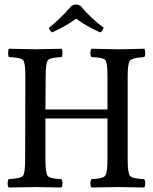

<svg xmlns="http://www.w3.org/2000/svg" viewBox="-20 -832 680 854"><path d="M337.9 -806.2Q381.8 -752.9 440.9 -709Q436 -692.9 424.8 -688Q359.9 -717.8 318.8 -749Q272 -714.8 211.9 -688Q200.7 -694.8 198.2 -709Q239.3 -739.7 298.8 -806.2Q316.9 -817.4 337.9 -806.2ZM547.9 -122.1Q547.9 -62 558.3 -49.6Q568.8 -37.1 621.1 -35.2Q626 -30.3 626 -16.1Q626 -2 621.1 2Q533.2 0 502 0Q468.8 0 387.2 2Q382.3 -2 382.1 -15.9Q381.8 -29.8 387.2 -35.2Q437 -37.1 447.5 -50Q458 -63 458 -122.1V-305.2H182.1V-122.1Q182.1 -62 192.1 -49.6Q202.1 -37.1 252.9 -35.2Q257.8 -30.3 257.8 -16.1Q257.8 -2 252.9 2Q168.9 0 139.2 0Q105 0 19 2Q14.2 -2 14.2 -15.9Q14.2 -29.8 19 -35.2Q72.3 -38.1 82 -50Q91.8 -62 91.8 -122.1L92.8 -495.1Q92.8 -552.2 83 -564.2Q73.2 -576.2 20 -578.1Q16.1 -582 16.1 -595.9Q16.1 -609.9 20 -615.2Q106 -613.3 139.2 -612.8Q168 -612.8 253.9 -615.2Q257.8 -610.4 257.8 -596.2Q257.8 -582 253.9 -578.1Q203.1 -576.2 193.1 -564Q183.1 -551.8 183.1 -495.1L182.1 -345.2H458V-495.1Q458 -553.2 448.5 -564.7Q439 -576.2 387.2 -578.1Q382.3 -582 382.1 -595.9Q381.8 -609.9 387.2 -615.2Q475.1 -613.3 501 -612.8Q535.2 -612.8 621.1 -615.2Q626 -610.4 626 -596.2Q626 -582 621.1 -578.1Q569.3 -575.2 558.6 -563Q547.9 -550.8 547.9 -495.1Z"/></svg>

Font: Linux Libertine Mono
Style: Mono
Weight: 400
Designer: Philipp H. Poll
Foundry: Philipp H. Poll
Version: Version 5.1.7 ; ttfautohint (v0.9)